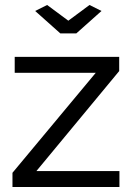

<svg xmlns="http://www.w3.org/2000/svg" viewBox="-20 -750 533 770"><path d="M169 -730 254 -667 339 -730 387 -706 286 -616H222L121 -706ZM30 -57 364 -458H39V-522H458V-465L126 -64H459V0H30Z"/></svg>

Font: Boldmen Medium
Style: Regular
Weight: 400
Designer: Matt McInerney, Pablo Impallari, Rodrigo Fuenzalida
Foundry: LIVING CONCEPT
Version: Version 1.000